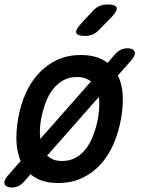

<svg xmlns="http://www.w3.org/2000/svg" viewBox="-41 -805 661 855"><path d="M218 10Q159 10 120 -12Q106 -19 95 -29L66 4Q54 17 41 23.5Q28 30 12 30Q2 30 -6.5 27Q-15 24 -19 17.5Q-23 11 -20.5 1Q-18 -9 -7 -22L51 -88Q37 -121 33 -163Q29 -215 39.5 -276Q50 -337 73 -388.5Q96 -440 131 -478Q166 -516 213 -538Q260 -560 319 -560Q379 -560 418 -538Q429 -532 438 -525L472 -564Q483 -577 497 -583.5Q511 -590 527 -590Q537 -590 545.5 -587Q554 -584 557.5 -577.5Q561 -571 558.5 -561Q556 -551 545 -538L484 -469Q501 -434 505 -389Q509 -337 498 -276Q487 -215 464 -162.5Q441 -110 406 -72Q371 -34 324 -12Q277 10 218 10ZM235 -88Q268 -88 294.5 -102Q321 -116 340.5 -141Q360 -166 373.5 -200.5Q387 -235 395 -276Q402 -317 401 -351Q401 -362 399 -373L169 -112Q175 -107 182 -102Q203 -88 235 -88ZM138 -186 364 -442Q361 -445 356 -448Q335 -462 301.5 -462Q268 -462 242 -448Q216 -434 196 -409Q176 -384 163 -350Q150 -316 142 -275Q135 -234 137 -200Q137 -193 138 -186ZM339 -645Q303 -645 298.5 -658.5Q294 -672 321 -701L372 -756Q387 -772 402.5 -778.5Q418 -785 438 -785Q474 -785 478.5 -771Q483 -757 455 -728L400 -672Q387 -658 372 -651.5Q357 -645 339 -645Z"/></svg>

Font: Maple Mono Medium
Style: Italic
Weight: 500
Italic angle: -10°
Monospace: yes
Designer: subframe7536
Version: Version 7.000